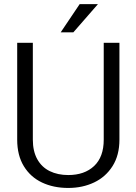

<svg xmlns="http://www.w3.org/2000/svg" viewBox="-20 -919 673 949"><path d="M342.5 -759.2H280L373.7 -898.5H464ZM317.2 10Q244.5 10 187.6 -16.9Q130.7 -43.8 97.9 -97.4Q65 -151 65 -228.5V-707.5H142.3V-228.5Q142.3 -171.8 164.1 -132.3Q186 -92.8 225.6 -73.3Q265.3 -53.8 317.2 -53.8Q397.7 -53.8 445.2 -98.5Q492.7 -143.3 492.7 -228.5V-707.5H570.3V-228.5Q570.3 -151.8 536.4 -98.1Q502.5 -44.5 445.3 -17.3Q388 10 317.2 10Z"/></svg>

Font: FreesentationVF
Style: Regular
Weight: 400
Designer: glyphs from Roboto by Christian Robertson / Hangul glyphs from Noto Sans CJK(Source Han Sans) by Jang Soo-young and Kang
Foundry: PT&
Version: Version 2.001;Glyphs 3.3.1 (3343)